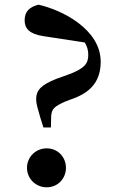

<svg xmlns="http://www.w3.org/2000/svg" viewBox="-20 -782 514 818"><path d="M179 -150C132 -150 95 -113 95 -67C95 -21 132 16 179 16C226 16 261 -21 261 -67C261 -113 226 -150 179 -150ZM341 -601C351 -585 356 -568 356 -550C357 -509 337 -491 281 -468L220 -446C157 -421 134 -399 134 -359C134 -340 141 -318 152 -280L165 -239H197L198 -288C201 -319 211 -328 257 -349L302 -366C371 -394 409 -441 409 -519C409 -656 247 -739 144 -762C105 -752 85 -733 85 -695C85 -661 105 -637 165 -628Z"/></svg>

Font: Noto Serif CJK JP
Style: Bold
Weight: 700
Designer: Ryoko NISHIZUKA 西塚涼子 (kana & ideographs); Frank Grießhammer (Latin, Greek & Cyrillic); Wenlong ZHANG 张文龙 (bopomofo); San
Foundry: Adobe Systems Incorporated
Version: Version 1.000;PS 1;hotconv 16.6.53;makeotf.lib2.5.65590